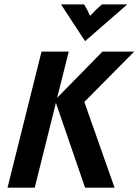

<svg xmlns="http://www.w3.org/2000/svg" viewBox="-20 -862 637 882"><path d="M14.6 0 170.8 -625H295.8L242.4 -412.5L450.7 -625H596.5L367.4 -393.8L506.2 0H370.8L236.8 -389.6L139.6 0ZM370.8 -672.9 260.4 -841.7H366Q374.3 -829.2 380.6 -816.7Q386.8 -804.2 393.8 -788.9Q407.6 -804.2 420.5 -816.7Q433.3 -829.2 447.9 -841.7H564.6Z"/></svg>

Font: Afacad
Style: Bold Italic
Weight: 700
Italic angle: -14°
Designer: Kristian Moeller
Foundry: Dicotype
Version: Version 1.000; ttfautohint (v1.8.4.7-5d5b)